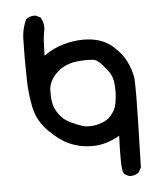

<svg xmlns="http://www.w3.org/2000/svg" viewBox="-47 -573 594 685"><g transform="rotate(-5 250.0 -231.0)"><path d="M365.2 -78.1Q317.4 -49.8 267.6 -49.8Q221.7 -49.8 181.6 -68.4Q149.4 -83 112.3 -120.6Q75.2 -158.2 65.4 -207Q55.7 -255.9 54.7 -302.7Q53.7 -349.6 53.7 -384.8Q53.7 -419.9 54.7 -453.6Q55.7 -487.3 70.3 -520.5Q83 -531.2 99.6 -531.2Q101.6 -531.2 105.5 -531.2L123 -522.5Q132.8 -505.9 132.8 -489.3Q132.8 -486.3 132.8 -481.4Q127 -454.1 126.5 -429.7Q126 -405.3 125 -385.7Q159.2 -410.2 196.3 -420.4Q233.4 -430.7 267.6 -430.7Q330.1 -430.7 369.1 -398.4L384.8 -383.8Q417 -351.6 430.7 -305.7Q436.5 -289.1 437.5 -275.4Q438.5 -261.7 438.5 -210.4Q438.5 -159.2 432.6 41L423.8 57.6Q411.1 68.4 394.5 68.4Q392.6 68.4 388.7 68.4L371.1 59.6Q368.2 53.7 367.2 50.8Q363.3 37.1 363.3 2.4Q363.3 -32.2 365.2 -78.1ZM365.2 -260.7Q363.3 -288.1 350.6 -306.6Q325.2 -340.8 313.5 -348.6Q304.7 -355.5 293.5 -356.4Q282.2 -357.4 271 -357.4Q259.8 -357.4 249.5 -356.4Q239.3 -355.5 231.4 -354.5Q188.5 -346.7 164.1 -321.3Q137.7 -295.9 134.8 -264.6Q134.8 -255.9 134.8 -251.5Q134.8 -247.1 134.8 -242.2Q134.8 -189.5 173.8 -155.3Q193.4 -139.6 236.3 -125Q248 -121.1 257.8 -121.1Q267.6 -121.1 272.5 -121.6Q277.3 -122.1 281.2 -122.6Q285.2 -123 289.1 -124Q293 -125 296.9 -126Q314.5 -130.9 323.2 -136.7Q333 -142.6 337.9 -148.4Q348.6 -160.2 354.5 -171.4Q360.4 -182.6 363.3 -202.6Q366.2 -222.7 366.2 -236.3Q366.2 -250 365.2 -260.7Z"/></g></svg>

Font: JasonHandwriting2
Style: SemiBold
Weight: 600
Version: Version 1.04.7